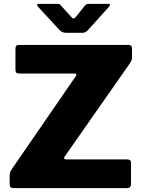

<svg xmlns="http://www.w3.org/2000/svg" viewBox="-20 -975 738 995"><path d="M30 -23V-63Q30 -77 33 -84Q36 -91 49 -110L372 -579Q376 -584 376 -589Q376 -594 364 -594H80Q68 -594 64 -599Q60 -604 60 -616V-723Q60 -742 76 -742H647Q664 -742 664 -724V-678Q664 -668 661 -661Q658 -654 649 -641L314 -162Q312 -158 312 -156Q312 -149 325 -149H639Q659 -149 659 -132V-20Q659 -11 653.5 -5.5Q648 0 637 0H54Q40 0 35 -4.5Q30 -9 30 -23ZM445 -955H542Q551 -955 551 -951Q551 -948 543 -938L434 -817Q422 -805 408 -805H323Q301 -805 289 -819L179 -938Q172 -947 172 -950Q172 -955 181 -955H272H277Q284 -955 288 -953.5Q292 -952 296 -946L345 -892Q355 -879 361 -879Q364 -879 368 -882.5Q372 -886 377 -892L420 -946Q425 -952 430 -953.5Q435 -955 445 -955Z"/></svg>

Font: Libre Franklin ExtraBold
Style: Regular
Weight: 800
Designer: Pablo Impallari, Rodrigo Fuenzalida
Foundry: Impallari Type
Version: Version 1.002; ttfautohint (v1.5)